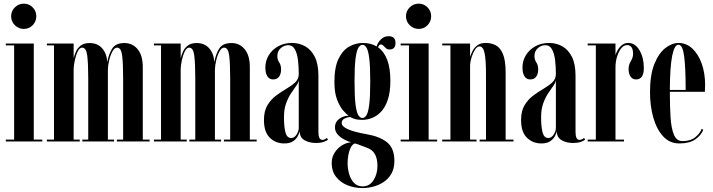

<svg xmlns="http://www.w3.org/2000/svg" viewBox="-20 -756 3810 1026"><path d="M107.5 -601.5Q79.5 -601.5 59.5 -621.2Q39.5 -641 39.5 -669.5Q39.5 -697 59.5 -716.8Q79.5 -736.5 107.5 -736.5Q135 -736.5 154.5 -716.8Q174 -697 174 -669.5Q174 -641 154.5 -621.2Q135 -601.5 107.5 -601.5ZM11 0V-10H55.5V-513.5H11V-523.5H160.5V-10H206V0Z M230.5 0V-10H268.5V-513.5H230.5V-523.5H373.5V-445Q377.5 -462 386 -480.8Q394.5 -499.5 411.8 -512.8Q429 -526 459 -526Q502 -526 526.8 -496.8Q551.5 -467.5 553 -423.5Q560.5 -465.5 579 -495.8Q597.5 -526 645 -526Q688.5 -526 715.8 -492.8Q743 -459.5 743 -397.5V-10H779.5V0H604.5V-10H638V-340Q638 -416 632.8 -458.8Q627.5 -501.5 605.5 -501.5Q592.5 -501.5 581.5 -482.2Q570.5 -463 563.8 -435.5Q557 -408 556.5 -384.5V-10H589.5V0H420V-10H451.5V-340Q451.5 -416 446.2 -458.8Q441 -501.5 418.5 -501.5Q405.5 -501.5 395.5 -481.2Q385.5 -461 379.8 -434Q374 -407 373.5 -387.5V-10H406V0Z M802.5 0V-10H840.5V-513.5H802.5V-523.5H945.5V-445Q949.5 -462 958 -480.8Q966.5 -499.5 983.8 -512.8Q1001 -526 1031 -526Q1074 -526 1098.8 -496.8Q1123.5 -467.5 1125 -423.5Q1132.5 -465.5 1151 -495.8Q1169.5 -526 1217 -526Q1260.5 -526 1287.8 -492.8Q1315 -459.5 1315 -397.5V-10H1351.5V0H1176.5V-10H1210V-340Q1210 -416 1204.8 -458.8Q1199.5 -501.5 1177.5 -501.5Q1164.5 -501.5 1153.5 -482.2Q1142.5 -463 1135.8 -435.5Q1129 -408 1128.5 -384.5V-10H1161.5V0H992V-10H1023.5V-340Q1023.5 -416 1018.2 -458.8Q1013 -501.5 990.5 -501.5Q977.5 -501.5 967.5 -481.2Q957.5 -461 951.8 -434Q946 -407 945.5 -387.5V-10H978V0Z M1499 10.5Q1453 10.5 1421.8 -20Q1390.5 -50.5 1390.5 -114.5Q1390.5 -163 1409.2 -194Q1428 -225 1455.8 -245.5Q1483.5 -266 1511.2 -282.2Q1539 -298.5 1557.8 -316.2Q1576.5 -334 1576.5 -360.5Q1576.5 -398 1572.5 -433.2Q1568.5 -468.5 1556.2 -491.5Q1544 -514.5 1520 -514.5Q1498 -514.5 1480 -498.5Q1462 -482.5 1462 -456.5Q1462 -437 1472 -422.5Q1482 -408 1482 -384.5Q1482 -361 1471.2 -346.2Q1460.5 -331.5 1439.5 -331.5Q1419.5 -331.5 1408.8 -348.2Q1398 -365 1398 -395Q1398 -431.5 1416.5 -461.5Q1435 -491.5 1467.2 -509Q1499.5 -526.5 1540.5 -526.5Q1578 -526.5 1610 -509Q1642 -491.5 1661.8 -453Q1681.5 -414.5 1681.5 -351.5V-50Q1681.5 -8.5 1703 -8.5Q1709.5 -8.5 1716.5 -12Q1723.5 -15.5 1727 -19L1732.5 -10Q1728 -4.5 1711 1.8Q1694 8 1667 8Q1634.5 8 1608.2 -6.2Q1582 -20.5 1581 -55Q1579 -42.5 1570.5 -27Q1562 -11.5 1544.8 -0.5Q1527.5 10.5 1499 10.5ZM1536.5 -18.5Q1553 -18.5 1564.8 -37Q1576.5 -55.5 1576.5 -72.5V-329Q1575.5 -315 1563.2 -298Q1551 -281 1535.8 -258.2Q1520.5 -235.5 1509 -204.2Q1497.5 -173 1497.5 -130Q1497.5 -77.5 1505.5 -48Q1513.5 -18.5 1536.5 -18.5Z M1917.5 249Q1873 249 1835.5 233.5Q1798 218 1775.2 188.2Q1752.5 158.5 1752.5 116Q1752.5 84.5 1768 60Q1783.5 35.5 1807.2 20.8Q1831 6 1856 4.5Q1852 3.5 1838.2 -1.8Q1824.5 -7 1808.8 -16.8Q1793 -26.5 1781.5 -41.2Q1770 -56 1770 -75.5Q1770 -97 1782.2 -110.8Q1794.5 -124.5 1810.5 -131Q1826.5 -137.5 1837 -137.5Q1842.5 -137.5 1843.5 -137Q1832.5 -144.5 1814.2 -165Q1796 -185.5 1781.5 -222.8Q1767 -260 1767 -318Q1767 -398 1789.8 -443.5Q1812.5 -489 1847.2 -507.8Q1882 -526.5 1918.5 -526.5Q1961.5 -526.5 1992.5 -508Q1999 -530 2016 -546.2Q2033 -562.5 2056.5 -562.5Q2093.5 -562.5 2093.5 -526.5Q2093.5 -491.5 2061.5 -491.5Q2050 -491.5 2042.5 -498.2Q2035 -505 2028.8 -511.8Q2022.5 -518.5 2015.5 -518.5Q2005 -518.5 2000.5 -503Q2066 -456 2066 -325.5Q2066 -263 2052 -222Q2038 -181 2015.2 -157.8Q1992.5 -134.5 1966.5 -125Q1940.5 -115.5 1916.5 -115.5Q1888.5 -115.5 1872.2 -121.5Q1856 -127.5 1852.5 -130Q1851.5 -130.5 1848.5 -130.5Q1839.5 -130.5 1822.8 -123.2Q1806 -116 1806 -98.5Q1806 -62 1938.5 -39Q2010.5 -26.5 2049 5Q2087.5 36.5 2087.5 103.5Q2087.5 144.5 2071.5 172.2Q2055.5 200 2029.5 217Q2003.5 234 1974 241.5Q1944.5 249 1917.5 249ZM1916.5 -125.5Q1928.5 -125.5 1938 -139.8Q1947.5 -154 1953 -196.5Q1958.5 -239 1958.5 -323.5Q1958.5 -402.5 1953.2 -444.2Q1948 -486 1938.5 -501.2Q1929 -516.5 1917.5 -516.5Q1905 -516.5 1895.2 -501Q1885.5 -485.5 1880 -443.5Q1874.5 -401.5 1874.5 -321.5Q1874.5 -238.5 1880 -196.5Q1885.5 -154.5 1895 -140Q1904.5 -125.5 1916.5 -125.5ZM1917.5 240Q1955 240 1976 207Q1997 174 1997 130.5Q1997 54 1943.5 34.5Q1925.5 28 1905.2 20Q1885 12 1876 10.5Q1862 16 1853.5 33.8Q1845 51.5 1841.2 73.8Q1837.5 96 1837.5 116Q1837.5 145.5 1845.8 174Q1854 202.5 1871.8 221.2Q1889.5 240 1917.5 240Z M2217.5 -601.5Q2189.5 -601.5 2169.5 -621.2Q2149.5 -641 2149.5 -669.5Q2149.5 -697 2169.5 -716.8Q2189.5 -736.5 2217.5 -736.5Q2245 -736.5 2264.5 -716.8Q2284 -697 2284 -669.5Q2284 -641 2264.5 -621.2Q2245 -601.5 2217.5 -601.5ZM2121 0V-10H2165.5V-513.5H2121V-523.5H2270.5V-10H2316V0Z M2343 0V-10H2387V-513.5H2343V-523.5H2492V-451.5Q2497 -468 2506 -485.2Q2515 -502.5 2531.8 -514.5Q2548.5 -526.5 2576 -526.5Q2604.5 -526.5 2628.5 -514.5Q2652.5 -502.5 2667.2 -468.2Q2682 -434 2682 -368V-10H2724V0H2543V-10H2577V-361Q2577 -436 2569.5 -472Q2562 -508 2542 -508Q2529.5 -508 2518.5 -491Q2507.5 -474 2500.2 -450.8Q2493 -427.5 2492 -408.5V-10H2526.5V0Z M2873 10.5Q2827 10.5 2795.8 -20Q2764.5 -50.5 2764.5 -114.5Q2764.5 -163 2783.2 -194Q2802 -225 2829.8 -245.5Q2857.5 -266 2885.2 -282.2Q2913 -298.5 2931.8 -316.2Q2950.5 -334 2950.5 -360.5Q2950.5 -398 2946.5 -433.2Q2942.5 -468.5 2930.2 -491.5Q2918 -514.5 2894 -514.5Q2872 -514.5 2854 -498.5Q2836 -482.5 2836 -456.5Q2836 -437 2846 -422.5Q2856 -408 2856 -384.5Q2856 -361 2845.2 -346.2Q2834.5 -331.5 2813.5 -331.5Q2793.5 -331.5 2782.8 -348.2Q2772 -365 2772 -395Q2772 -431.5 2790.5 -461.5Q2809 -491.5 2841.2 -509Q2873.5 -526.5 2914.5 -526.5Q2952 -526.5 2984 -509Q3016 -491.5 3035.8 -453Q3055.5 -414.5 3055.5 -351.5V-50Q3055.5 -8.5 3077 -8.5Q3083.5 -8.5 3090.5 -12Q3097.5 -15.5 3101 -19L3106.5 -10Q3102 -4.5 3085 1.8Q3068 8 3041 8Q3008.5 8 2982.2 -6.2Q2956 -20.5 2955 -55Q2953 -42.5 2944.5 -27Q2936 -11.5 2918.8 -0.5Q2901.5 10.5 2873 10.5ZM2910.5 -18.5Q2927 -18.5 2938.8 -37Q2950.5 -55.5 2950.5 -72.5V-329Q2949.5 -315 2937.2 -298Q2925 -281 2909.8 -258.2Q2894.5 -235.5 2883 -204.2Q2871.5 -173 2871.5 -130Q2871.5 -77.5 2879.5 -48Q2887.5 -18.5 2910.5 -18.5Z M3120.5 0V-10H3164V-513.5H3120.5V-523.5H3269V-461.5Q3270.5 -469 3278.8 -484.8Q3287 -500.5 3301.8 -513.5Q3316.5 -526.5 3337 -526.5Q3374.5 -526.5 3397.5 -487Q3420.5 -447.5 3420.5 -392.5Q3420.5 -331.5 3379 -331.5Q3359.5 -331.5 3349.2 -347.2Q3339 -363 3339 -386.5Q3339 -410 3351 -429.2Q3363 -448.5 3363 -468Q3363 -515 3331 -515Q3313 -515 3299 -497Q3285 -479 3277 -452Q3269 -425 3269 -397.5V-10H3314.5V0Z M3610.5 10.5Q3558.5 10.5 3523.8 -27.2Q3489 -65 3471.2 -127.2Q3453.5 -189.5 3453.5 -263Q3453.5 -356.5 3477 -414.5Q3500.5 -472.5 3535.8 -499.5Q3571 -526.5 3605.5 -526.5Q3647.5 -526.5 3679.5 -496.8Q3711.5 -467 3729.8 -416Q3748 -365 3748 -301Q3748 -282 3746.5 -265.5H3559.5Q3559.5 -189.5 3563.2 -130Q3567 -70.5 3581.2 -36.2Q3595.5 -2 3627 -2Q3670 -2 3695.5 -22.8Q3721 -43.5 3730 -68L3738 -62Q3726.5 -33 3695.5 -11.2Q3664.5 10.5 3610.5 10.5ZM3605.5 -517Q3584 -517 3572 -457.8Q3560 -398.5 3559.5 -275.5H3644Q3644 -392.5 3636 -454.8Q3628 -517 3605.5 -517Z"/></svg>

Font: Imbue 100pt SemiBold
Style: Regular
Weight: 600
Designer: Tyler Finck
Foundry: Etcetera Type Company
Version: Version 1.102; ttfautohint (v1.8.3)